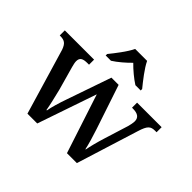

<svg xmlns="http://www.w3.org/2000/svg" viewBox="-173 -986 1206 1206"><g transform="rotate(45 430.0 -383.0)"><path d="M293 -619V-606H340C375 -628 418 -665 448 -696C478 -665 522 -628 557 -606H604V-619C573 -657 522 -721 501 -766H395C374 -721 324 -657 293 -619ZM74 -438 204 0H291L426 -394L555 0H643L772 -413C792 -478 808 -491 847 -491H860V-536H642V-491H649C693 -491 715 -476 715 -442C715 -431 711 -409 706 -392L657 -235C639 -177 628 -133 622 -100H619C613 -131 595 -193 580 -237L481 -533H417L314 -235C298 -190 281 -133 276 -101H272C267 -133 251 -201 239 -249L195 -406C191 -421 187 -438 187 -449C187 -482 207 -491 247 -491H260V-536H0V-491H3C42 -491 59 -480 74 -438Z"/></g></svg>

Font: Noto Serif Ethiopic Medium
Style: Regular
Weight: 500
Designer: Monotype Design Team
Foundry: Monotype Imaging Inc.
Version: Version 2.102